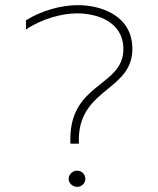

<svg xmlns="http://www.w3.org/2000/svg" viewBox="-20 -724 613 747"><path d="M254 -165H287C277 -382 495 -366 495 -534C495 -662 376 -704 282 -704C219 -704 142 -683 81 -645V-609C142 -651 222 -672 279 -672C361 -672 460 -638 460 -533C460 -383 243 -404 254 -165ZM280 3C298 3 312 -11 312 -28C312 -46 298 -60 280 -60C263 -60 247 -46 247 -28C247 -11 263 3 280 3Z"/></svg>

Font: Chess Sans ExtraLight
Style: Regular
Weight: 275
Designer: Wolf Bōese
Foundry: Wolf Bōese
Version: Version 7.223;Glyphs 3.3 (3306)